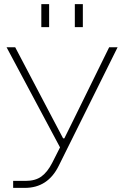

<svg xmlns="http://www.w3.org/2000/svg" viewBox="-20 -747 604 934"><path d="M181 -615V-727H219V-615ZM344 -615V-727H383V-615ZM44 167V133H104Q152 133 181.5 111.5Q211 90 234 45L272 -30L12 -517H54L239 -165L287 -74H293L339 -167L511 -517H552L266 59Q213 167 101 167Z"/></svg>

Font: Mona Sans Expanded ExtraLight
Style: Regular
Weight: 200
Width: 7
Designer: Deni Anggara
Foundry: GitHub
Version: Version 1.001;gftools[0.9.33]